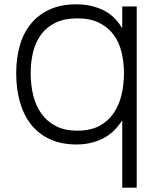

<svg xmlns="http://www.w3.org/2000/svg" viewBox="-20 -659 743 889"><path d="M613 210H546V-99H544Q506 -41 452 -15.5Q398 10 335 10Q264 10 211 -14.5Q158 -39 123.5 -83Q89 -127 72 -187.5Q55 -248 55 -320Q55 -390 72 -449Q89 -508 124 -550Q159 -592 211 -615.5Q263 -639 334 -639Q399 -639 454 -614Q509 -589 544 -531H546V-629H613ZM554 -320Q554 -372 542.5 -418.5Q531 -465 505 -499.5Q479 -534 438 -554Q397 -574 338 -574Q279 -574 237.5 -554Q196 -534 170.5 -499.5Q145 -465 133.5 -419Q122 -373 122 -320Q122 -267 133.5 -219Q145 -171 171 -134Q197 -97 238 -75.5Q279 -54 338 -54Q398 -54 439 -75.5Q480 -97 505.5 -134Q531 -171 542.5 -219Q554 -267 554 -320Z"/></svg>

Font: TypoPRO Sinkin Sans
Style: 300 Light
Weight: 300
Designer: Keith Bates
Foundry: K-Type
Version: Sinkin Sans (version 1.0)  by Keith Bates   •   © 2014   www